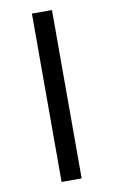

<svg xmlns="http://www.w3.org/2000/svg" viewBox="-84 -775 485 820"><g transform="rotate(-10 158.5 -365.0)"><path d="M115 0V-730H202V0Z"/></g></svg>

Font: Mplus 1p
Style: Regular
Weight: 400
Version: Version 1.061